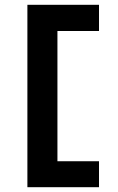

<svg xmlns="http://www.w3.org/2000/svg" viewBox="-20 -689 490 799"><path d="M94 90V-669H392V-560H219V-18H392V90Z"/></svg>

Font: Inconsolata SemiCondensed Black
Style: Regular
Weight: 900
Width: 4
Monospace: yes
Designer: Raph Levien, Cyreal, Brenton Simpson
Foundry: Raph Levien, Cyreal, Google
Version: Version 3.001; ttfautohint (v1.8.2.53-6de2)